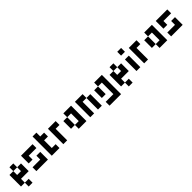

<svg xmlns="http://www.w3.org/2000/svg" viewBox="351 -1786 3206 3206"><g transform="rotate(-45 1954.5 -182.5)"><path d="M90.9 -363.6H181.8V-272.7H90.9ZM181.8 -272.7H272.7V-181.8H181.8ZM0 -272.7H90.9V-181.8H0ZM181.8 -181.8H272.7V-90.9H181.8ZM90.9 -181.8H181.8V-90.9H90.9ZM0 -181.8H90.9V-90.9H0ZM0 -90.9H90.9V0H0ZM90.9 0H181.8V90.9H90.9Z M545.5 -363.6H636.4V-272.7H545.5ZM454.5 -363.6H545.5V-272.7H454.5ZM363.6 -272.7H454.5V-181.8H363.6ZM545.5 -181.8H636.4V-90.9H545.5ZM545.5 -90.9H636.4V0H545.5ZM363.6 -90.9H454.5V0H363.6ZM363.6 -363.6H454.5V-272.7H363.6ZM454.5 -90.9H545.5V0H454.5Z M727.3 -454.5H818.2V-363.6H727.3ZM727.3 -363.6H818.2V-272.7H727.3ZM727.3 -272.7H818.2V-181.8H727.3ZM727.3 -181.8H818.2V-90.9H727.3ZM727.3 -90.9H818.2V0H727.3ZM818.2 -90.9H909.1V0H818.2ZM818.2 -363.6H909.1V-272.7H818.2Z M1000 -363.6H1090.9V-272.7H1000ZM1000 -272.7H1090.9V-181.8H1000ZM1000 -181.8H1090.9V-90.9H1000ZM1000 -90.9H1090.9V0H1000ZM1090.9 -363.6H1181.8V-272.7H1090.9Z M1454.5 -363.6H1545.5V-272.7H1454.5ZM1454.5 -272.7H1545.5V-181.8H1454.5ZM1454.5 -181.8H1545.5V-90.9H1454.5ZM1454.5 -90.9H1545.5V0H1454.5ZM1363.6 -363.6H1454.5V-272.7H1363.6ZM1363.6 -90.9H1454.5V0H1363.6ZM1272.7 -272.7H1363.6V-181.8H1272.7ZM1272.7 -181.8H1363.6V-90.9H1272.7Z M1636.4 -90.9H1727.3V0H1636.4ZM1636.4 -181.8H1727.3V-90.9H1636.4ZM1636.4 -272.7H1727.3V-181.8H1636.4ZM1636.4 -363.6H1727.3V-272.7H1636.4ZM1727.3 -363.6H1818.2V-272.7H1727.3ZM1818.2 -272.7H1909.1V-181.8H1818.2ZM1818.2 -181.8H1909.1V-90.9H1818.2ZM1818.2 -90.9H1909.1V0H1818.2Z M2181.8 -363.6H2272.7V-272.7H2181.8ZM2181.8 -272.7H2272.7V-181.8H2181.8ZM2181.8 -181.8H2272.7V-90.9H2181.8ZM2181.8 -90.9H2272.7V0H2181.8ZM2181.8 0H2272.7V90.9H2181.8ZM2090.9 0H2181.8V90.9H2090.9ZM2000 0H2090.9V90.9H2000ZM2090.9 -363.6H2181.8V-272.7H2090.9ZM2000 -272.7H2090.9V-181.8H2000ZM2000 -181.8H2090.9V-90.9H2000Z M2454.5 -363.6H2545.5V-272.7H2454.5ZM2545.5 -272.7H2636.4V-181.8H2545.5ZM2363.6 -272.7H2454.5V-181.8H2363.6ZM2545.5 -181.8H2636.4V-90.9H2545.5ZM2454.5 -181.8H2545.5V-90.9H2454.5ZM2363.6 -181.8H2454.5V-90.9H2363.6ZM2363.6 -90.9H2454.5V0H2363.6ZM2454.5 0H2545.5V90.9H2454.5Z M2727.3 -90.9H2818.2V0H2727.3ZM2727.3 -181.8H2818.2V-90.9H2727.3ZM2727.3 -272.7H2818.2V-181.8H2727.3ZM2727.3 -454.5H2818.2V-363.6H2727.3Z M2909.1 -363.6H3000V-272.7H2909.1ZM2909.1 -272.7H3000V-181.8H2909.1ZM2909.1 -181.8H3000V-90.9H2909.1ZM2909.1 -90.9H3000V0H2909.1ZM3000 -363.6H3090.9V-272.7H3000Z M3363.6 -363.6H3454.5V-272.7H3363.6ZM3363.6 -272.7H3454.5V-181.8H3363.6ZM3363.6 -181.8H3454.5V-90.9H3363.6ZM3363.6 -90.9H3454.5V0H3363.6ZM3272.7 -363.6H3363.6V-272.7H3272.7ZM3272.7 -90.9H3363.6V0H3272.7ZM3181.8 -272.7H3272.7V-181.8H3181.8ZM3181.8 -181.8H3272.7V-90.9H3181.8Z M3727.3 -363.6H3818.2V-272.7H3727.3ZM3636.4 -363.6H3727.3V-272.7H3636.4ZM3545.5 -272.7H3636.4V-181.8H3545.5ZM3727.3 -181.8H3818.2V-90.9H3727.3ZM3727.3 -90.9H3818.2V0H3727.3ZM3545.5 -90.9H3636.4V0H3545.5ZM3545.5 -363.6H3636.4V-272.7H3545.5ZM3636.4 -90.9H3727.3V0H3636.4Z"/></g></svg>

Font: Micro 5
Style: Regular
Weight: 400
Designer: Sarah Cadigan-Fried
Version: Version 1.000; ttfautohint (v1.8.4.7-5d5b)